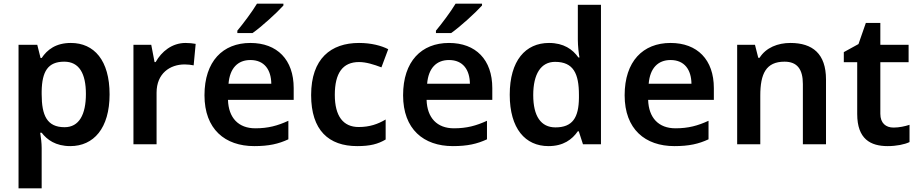

<svg xmlns="http://www.w3.org/2000/svg" viewBox="-20 -786 5003 1046"><path d="M366 -552C284 -552 237 -515 207 -470H201L183 -542H81V240H207V20C207 -6 203 -38 199 -63H207C236 -25 283 10 363 10C490 10 577 -87 577 -272C577 -457 493 -552 366 -552ZM330 -450C411 -450 448 -386 448 -274C448 -162 411 -93 332 -93C236 -93 207 -157 207 -273V-289C209 -397 241 -450 330 -450Z M991 -552C917 -552 860 -505 828 -448H822L804 -542H707V0H833V-281C833 -386 906 -435 986 -435C1000 -435 1022 -433 1035 -430L1046 -547C1032 -550 1008 -552 991 -552Z M1524 -756V-766H1380C1353 -721 1304 -656 1273 -619V-606H1356C1406 -641 1491 -719 1524 -756ZM1344 -552C1194 -552 1094 -452 1094 -267C1094 -82 1206 10 1365 10C1445 10 1497 -2 1551 -27V-128C1492 -101 1441 -87 1371 -87C1279 -87 1225 -144 1222 -242H1580V-306C1580 -461 1490 -552 1344 -552ZM1344 -459C1421 -459 1457 -405 1458 -330H1225C1232 -415 1276 -459 1344 -459Z M1926 10C1996 10 2039 -1 2081 -26V-135C2039 -110 1994 -94 1934 -94C1850 -94 1804 -153 1804 -269C1804 -388 1847 -448 1936 -448C1974 -448 2016 -435 2058 -419L2095 -518C2058 -537 2003 -552 1936 -552C1783 -552 1675 -467 1675 -268C1675 -76 1771 10 1926 10Z M2606 -756V-766H2462C2435 -721 2386 -656 2355 -619V-606H2438C2488 -641 2573 -719 2606 -756ZM2426 -552C2276 -552 2176 -452 2176 -267C2176 -82 2288 10 2447 10C2527 10 2579 -2 2633 -27V-128C2574 -101 2523 -87 2453 -87C2361 -87 2307 -144 2304 -242H2662V-306C2662 -461 2572 -552 2426 -552ZM2426 -459C2503 -459 2539 -405 2540 -330H2307C2314 -415 2358 -459 2426 -459Z M2968 10C3049 10 3097 -26 3128 -71H3133L3156 0H3254V-760H3128V-570C3128 -536 3133 -492 3137 -473H3131C3100 -517 3051 -552 2971 -552C2843 -552 2757 -456 2757 -270C2757 -85 2842 10 2968 10ZM3006 -92C2927 -92 2885 -153 2885 -268C2885 -383 2927 -449 3004 -449C3104 -449 3134 -385 3134 -269V-253C3133 -145 3099 -92 3006 -92Z M3633 -552C3483 -552 3383 -452 3383 -267C3383 -82 3495 10 3654 10C3734 10 3786 -2 3840 -27V-128C3781 -101 3730 -87 3660 -87C3568 -87 3514 -144 3511 -242H3869V-306C3869 -461 3779 -552 3633 -552ZM3633 -459C3710 -459 3746 -405 3747 -330H3514C3521 -415 3565 -459 3633 -459Z M4286 -552C4218 -552 4153 -527 4118 -471H4111L4093 -542H3996V0H4122V-265C4122 -384 4153 -450 4254 -450C4323 -450 4354 -409 4354 -328V0H4480V-353C4480 -493 4407 -552 4286 -552Z M4848 -91C4806 -91 4776 -115 4776 -166V-447H4930V-542H4776V-661H4697L4657 -546L4577 -502V-447H4650V-165C4650 -28 4723 10 4816 10C4863 10 4908 1 4935 -12V-106C4910 -98 4879 -91 4848 -91Z"/></svg>

Font: Noto Sans Bengali SemiBold
Style: Regular
Weight: 600
Designer: Jelle Bosma - Monotype Design Team
Foundry: Monotype Imaging Inc.
Version: Version 2.003